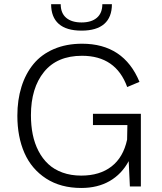

<svg xmlns="http://www.w3.org/2000/svg" viewBox="-20 -912 792 939"><path d="M378.9 -762.2Q304.7 -762.2 267.3 -795.2Q230 -828.1 230 -891.6H276.9Q276.9 -847.7 303.7 -825Q330.6 -802.2 378.9 -802.2Q427.2 -802.2 453.9 -825.2Q480.5 -848.1 480.5 -891.6H527.3Q527.3 -827.6 489.7 -794.9Q452.1 -762.2 378.9 -762.2ZM377.4 7.3Q276.9 7.3 205.6 -38.8Q134.3 -85 99.6 -163.8Q64.9 -242.7 64.9 -346.2Q64.9 -423.3 85 -487.5Q105 -551.8 143.8 -598.9Q182.6 -646 243.4 -672.1Q304.2 -698.2 381.3 -698.2Q585 -698.2 662.1 -511.7L602.1 -486.3Q546.9 -639.2 380.9 -639.2Q259.3 -639.2 195.3 -560.3Q131.3 -481.4 131.3 -348.6Q131.3 -298.3 140.1 -254.6Q148.9 -210.9 168.2 -173.6Q187.5 -136.2 216.1 -109.6Q244.6 -83 285.6 -68.1Q326.7 -53.2 377.4 -53.2Q467.8 -53.2 525.4 -97.9Q583 -142.6 601.6 -229L603 -300.3H434.6V-355.5H668.9V0H615.2L609.4 -124Q575.2 -60.5 516.4 -26.6Q457.5 7.3 377.4 7.3Z"/></svg>

Font: HK Grotesk Legacy
Style: Regular
Weight: 400
Designer: Alfredo Marco Pradil
Foundry: Hanken Design Co.
Version: Version 2.022;PS 002.022;hotconv 1.0.88;makeotf.lib2.5.64775